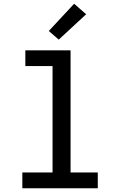

<svg xmlns="http://www.w3.org/2000/svg" viewBox="-20 -1003 640 1023"><path d="M99 0V-84H260V-651H115V-735H356V-84H501V0ZM293 -792 240 -838 375 -983 439 -927Z"/></svg>

Font: Iosevka Fixed Curly Md Ex
Style: Regular
Weight: 500
Width: 7
Monospace: yes
Designer: Belleve Invis
Foundry: Belleve Invis
Version: Version 30.1.2